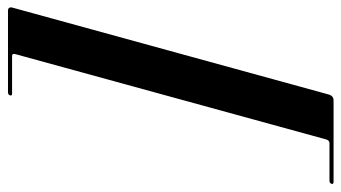

<svg xmlns="http://www.w3.org/2000/svg" viewBox="-290 -552 876 493"><g transform="rotate(-90 148.5 -306.0)"><path d="M36.5 93 255.5 -705Q258 -713.5 250.5 -713.5H154Q148.5 -713.5 149.5 -718.5Q151 -724 157.5 -724H366.5Q378.5 -724 374.5 -711L152 99Q148.5 112 136.5 112H-72.5Q-79 112 -77.5 106.5Q-75.5 101.5 -69.5 101.5H27Q34 101.5 36.5 93Z"/></g></svg>

Font: Fraunces 144pt
Style: Bold Italic
Weight: 700
Italic angle: -16°
Version: Version 1.000;[b76b70a41]